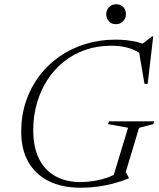

<svg xmlns="http://www.w3.org/2000/svg" viewBox="-20 -871 744 901"><path d="M357 -16.5Q386 -16.5 418.5 -21.5Q451 -26.5 482.5 -37.2Q514 -48 538.5 -64L506.5 -26L581 -271.5L487 -288.5L491.5 -301.5H703.5L699 -288.5L632.5 -271L570 -63.5L585 -36L584.5 -34Q550 -20 512.5 -10Q475 0 436.2 5Q397.5 10 358.5 10Q271.5 10 209 -21Q146.5 -52 113 -110.8Q79.5 -169.5 79.5 -253Q79.5 -328 101.2 -393.8Q123 -459.5 163 -513Q203 -566.5 258 -605Q313 -643.5 380 -664.2Q447 -685 521.5 -685Q550 -685 574.8 -682.2Q599.5 -679.5 623.5 -673.8Q647.5 -668 672.5 -658.5L641.5 -660L694 -700.5H699L673 -477.5H658L631 -635.5L660.5 -603.5Q625 -633 587 -644.8Q549 -656.5 502.5 -656.5Q436.5 -656.5 380 -636.8Q323.5 -617 278.5 -580.8Q233.5 -544.5 201.8 -495Q170 -445.5 153 -386Q136 -326.5 136 -260Q136 -179.5 163.5 -125.2Q191 -71 240.8 -43.8Q290.5 -16.5 357 -16.5ZM524 -757.5Q503 -757.5 490.8 -771.2Q478.5 -785 478.5 -803.5Q478.5 -823 491.2 -837Q504 -851 525.5 -851Q546.5 -851 558.8 -837.5Q571 -824 571 -805Q571 -786 558.2 -771.8Q545.5 -757.5 524 -757.5Z"/></svg>

Font: Newsreader 24pt Light
Style: Italic
Weight: 300
Italic angle: -17°
Designer: Hugues Gentile
Foundry: Production Type
Version: Version 1.003